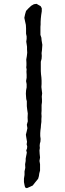

<svg xmlns="http://www.w3.org/2000/svg" viewBox="-20 -717 340 1002"><path d="M157 -695 171 -697 181 -691 192 -685 198 -674V-658L195 -639L193 -620L192 -603V-589L191 -577V-535L196 -520L197 -507L201 -483L199 -455L197 -440L198 -425L197 -410L193 -395V-346L194 -330L196 -313L197 -296V-279L196 -263L198 -246L200 -230L198 -213L199 -198V-184L197 -169V-139L196 -125L197 -110L196 -95V-81L194 -66L193 -51L191 -36L190 -22V-7L192 8L191 22L188 33L187 44L188 55L186 68L187 86L189 105L186 123L189 140V173L185 188L183 202L179 216L161 238L151 251L134 259L120 265L111 261L108 249L105 233V215L108 196V177L112 159L111 140L114 123V111L116 100L118 90L120 79L117 68L121 58L122 47L119 36L121 23L117 -1L115 -14L119 -30L123 -48L120 -66L125 -84L124 -104L125 -125L122 -145L120 -163V-189L117 -200L116 -213L115 -228L116 -245L119 -261V-278L116 -294L119 -311V-327L118 -343L119 -355L117 -365L118 -376V-389L117 -406L120 -424L122 -442L121 -459V-473L119 -487L117 -500L119 -514V-527L116 -541V-569L115 -587L111 -605L107 -624L111 -643L116 -660L129 -674L143 -687Z"/></svg>

Font: Tagesschrift
Style: Regular
Weight: 400
Designer: Yanone
Version: Version 2.000; ttfautohint (v1.8.4.7-5d5b)